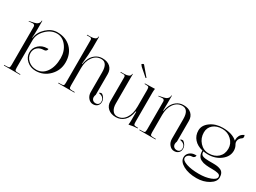

<svg xmlns="http://www.w3.org/2000/svg" viewBox="-52 -1594 3402 2554"><g transform="rotate(30 1649.5 -317.5)"><path d="M103.5 -490.2Q103.5 -503.9 94.7 -512.7Q85.9 -521.5 71.3 -521.5Q69.3 -521.5 67.4 -521.5L9.8 -516.6L8.8 -522.5L84 -538.1Q115.2 -543.9 135.7 -562.5Q156.2 -581.1 156.2 -609.4V-613.3H164.1V-485.4Q164.1 -406.2 158.2 -353.5H164.1Q175.8 -443.4 251.5 -513.2Q327.1 -583 415 -583Q546.9 -583 627.9 -502Q709 -420.9 709 -288.1Q709 -166 623.5 -79.1Q538.1 7.8 417 7.8Q336.9 7.8 280.3 -43Q223.6 -93.8 223.6 -166Q223.6 -234.4 275.9 -282.2Q328.1 -330.1 402.3 -330.1H421.9Q421.9 -312.5 409.2 -300.3Q396.5 -288.1 377.9 -288.1Q316.4 -288.1 278.8 -254.4Q241.2 -220.7 241.2 -166Q241.2 -101.6 292.5 -55.7Q343.8 -9.8 417 -9.8Q509.8 -9.8 566.9 -91.3Q624 -172.9 624 -305.7Q624 -413.1 564 -489.3Q503.9 -565.4 418.9 -565.4Q329.1 -565.4 254.4 -490.7Q179.7 -416 179.7 -327.1V95.7Q179.7 130.9 188.5 139.2Q197.3 147.5 232.4 147.5H266.6V156.2H17.6V147.5H51.8Q86.9 147.5 95.2 139.2Q103.5 130.9 103.5 95.7Z M923.8 -328.1V-60.5Q923.8 -25.4 932.6 -17.1Q941.4 -8.8 976.6 -8.8H1010.7V0H761.7V-8.8H795.9Q831.1 -8.8 839.4 -17.1Q847.7 -25.4 847.7 -60.5V-713.9Q847.7 -743.2 818.4 -743.2H772.5V-752H828.1Q864.3 -752 890.1 -764.2Q916 -776.4 916 -803.7V-807.6H923.8V-636.7Q923.8 -541 906.2 -382.8H913.1Q916 -409.2 928.7 -446.3Q950.2 -508.8 998.5 -545.9Q1046.9 -583 1107.4 -583Q1185.5 -583 1228.5 -543Q1271.5 -502.9 1271.5 -435.5V-117.2Q1262.7 -96.7 1262.7 -78.1Q1262.7 -50.8 1279.8 -34.2Q1296.9 -17.6 1325.2 -17.6Q1350.6 -17.6 1366.2 -33.2Q1381.8 -48.8 1381.8 -75.2Q1381.8 -112.3 1357.9 -132.8Q1334 -153.3 1296.9 -158.2Q1296.9 -172.9 1335 -172.9Q1357.4 -159.2 1374 -132.8Q1390.6 -106.4 1390.6 -75.2Q1390.6 -36.1 1365.7 -12.7Q1340.8 10.7 1300.8 10.7Q1256.8 10.7 1226.1 -26.4Q1195.3 -63.5 1195.3 -116.2V-418.9Q1195.3 -566.4 1099.6 -566.4Q1023.4 -566.4 973.6 -500Q923.8 -433.6 923.8 -328.1Z M1734.4 -641.6 1616.2 -744.1 1592.8 -773.4 1608.4 -786.1Q1613.3 -790 1618.2 -790Q1624 -790 1627.9 -785.2L1743.2 -649.4ZM1978.5 -17.6V-8.8Q1911.1 -5.9 1846.7 8.8V1Q1850.6 -25.4 1850.6 -54.7V-191.4H1841.8Q1827.1 -90.8 1773.9 -41.5Q1720.7 7.8 1647.5 7.8Q1573.2 7.8 1527.8 -32.7Q1482.4 -73.2 1482.4 -139.6V-508.8Q1482.4 -538.1 1453.1 -538.1H1407.2V-546.9H1462.9Q1499 -546.9 1525.9 -559.1Q1552.7 -571.3 1552.7 -598.6V-602.5H1560.5V-519.5V-148.4Q1560.5 -85.9 1586.9 -47.9Q1613.3 -9.8 1656.2 -9.8Q1735.4 -9.8 1783.2 -78.1Q1831.1 -146.5 1831.1 -258.8V-514.6Q1831.1 -549.8 1822.3 -558.1Q1813.5 -566.4 1778.3 -566.4H1761.7V-575.2L1913.1 -579.1V-571.3Q1909.2 -547.9 1909.2 -519.5V-69.3Q1909.2 -34.2 1918 -25.9Q1926.8 -17.6 1961.9 -17.6Z M2007.8 0V-8.8H2042Q2077.1 -8.8 2085.4 -17.1Q2093.8 -25.4 2093.8 -60.5V-490.2Q2093.8 -503.9 2085 -512.7Q2076.2 -521.5 2061.5 -521.5Q2059.6 -521.5 2057.6 -521.5L2000 -516.6L1999 -522.5L2074.2 -538.1Q2105.5 -543.9 2126 -562.5Q2146.5 -581.1 2146.5 -609.4V-613.3H2154.3V-485.4Q2154.3 -400.4 2152.3 -382.8H2159.2Q2162.1 -409.2 2174.8 -446.3Q2196.3 -508.8 2244.6 -545.9Q2293 -583 2353.5 -583Q2431.6 -583 2474.6 -543Q2517.6 -502.9 2517.6 -435.5V-117.2Q2508.8 -96.7 2508.8 -78.1Q2508.8 -50.8 2525.9 -34.2Q2543 -17.6 2571.3 -17.6Q2596.7 -17.6 2612.3 -33.2Q2627.9 -48.8 2627.9 -75.2Q2627.9 -112.3 2604 -132.8Q2580.1 -153.3 2543 -158.2Q2543 -172.9 2581.1 -172.9Q2603.5 -159.2 2620.1 -132.8Q2636.7 -106.4 2636.7 -75.2Q2636.7 -36.1 2611.8 -12.7Q2586.9 10.7 2546.9 10.7Q2502.9 10.7 2472.2 -26.4Q2441.4 -63.5 2441.4 -116.2V-418.9Q2441.4 -566.4 2345.7 -566.4Q2269.5 -566.4 2219.7 -500Q2169.9 -433.6 2169.9 -328.1V-60.5Q2169.9 -25.4 2178.7 -17.1Q2187.5 -8.8 2222.7 -8.8H2256.8V0Z M2959 -566.4Q2872.1 -566.4 2819.3 -521.5Q2766.6 -476.6 2766.6 -403.3Q2766.6 -316.4 2822.8 -254.4Q2878.9 -192.4 2959 -192.4Q3048.8 -192.4 3103.5 -243.2Q3158.2 -293.9 3158.2 -377Q3158.2 -455.1 3099.6 -510.7Q3041 -566.4 2959 -566.4ZM2714.8 17.6Q2714.8 56.6 2791 82.5Q2867.2 108.4 2983.4 108.4Q3084 108.4 3158.2 80.6Q3232.4 52.7 3232.4 12.7Q3232.4 -2.9 3222.7 -13.2Q3212.9 -23.4 3193.4 -27.8Q3173.8 -32.2 3153.3 -34.2Q3131.8 -36.1 3102.5 -36.1Q3074.2 -36.1 3056.6 -36.6Q3039.1 -37.1 3011.7 -40Q2984.4 -43 2967.3 -47.9Q2950.2 -52.7 2929.7 -63Q2909.2 -73.2 2897.5 -87.9Q2885.7 -102.5 2877.9 -124.5Q2870.1 -146.5 2870.1 -174.8V-184.6Q2786.1 -204.1 2738.3 -258.3Q2690.4 -312.5 2690.4 -389.6Q2690.4 -469.7 2769 -526.4Q2847.7 -583 2958 -583Q3102.5 -583 3178.7 -513.7Q3177.7 -523.4 3177.7 -532.2Q3177.7 -563.5 3192.4 -591.3Q3207 -619.1 3235.4 -634.8L3252 -644.5Q3259.8 -630.9 3259.8 -616.2Q3259.8 -596.7 3243.2 -586.9Q3223.6 -575.2 3211.9 -555.2Q3200.2 -535.2 3200.2 -512.7Q3200.2 -493.2 3210 -476.6Q3234.4 -437.5 3234.4 -389.6Q3234.4 -300.8 3153.3 -237.8Q3072.3 -174.8 2958 -174.8Q2920.9 -174.8 2887.7 -180.7V-174.8Q2887.7 -133.8 2919.9 -120.6Q2952.1 -107.4 3013.7 -107.4H3074.2Q3113.3 -107.4 3140.1 -104Q3167 -100.6 3194.3 -89.4Q3221.7 -78.1 3235.8 -52.2Q3250 -26.4 3250 12.7Q3250 77.1 3169.9 125.5Q3089.8 173.8 2983.4 173.8Q2860.4 173.8 2778.8 128.9Q2697.3 84 2697.3 17.6Q2697.3 -26.4 2732.4 -57.1Q2767.6 -87.9 2817.4 -87.9H2836.9Q2836.9 -70.3 2824.2 -58.1Q2811.5 -45.9 2793 -45.9Q2760.7 -45.9 2737.8 -27.3Q2714.8 -8.8 2714.8 17.6Z"/></g></svg>

Font: FoglihtenNo07
Style: Regular
Weight: 500
Designer: gluk (gluksza@wp.pl)
Foundry: gluk (gluksza@wp.pl)
Version: Version 0.871